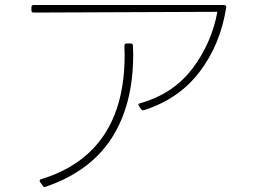

<svg xmlns="http://www.w3.org/2000/svg" viewBox="-20 -722 1040 764"><path d="M105 -681V-693Q105 -702 114 -702H871Q882 -702 880 -692Q857 -545 774.5 -436.5Q692 -328 554 -284Q552 -284 549 -283Q545 -283 542 -287L533 -300Q531 -302 531 -306Q531 -310 537 -311Q669 -348 745.5 -449Q822 -550 845 -675L114 -672Q105 -672 105 -681ZM138 -3Q138 -8 144 -9Q476 -111 476 -503L475 -540Q475 -549 484 -549H500Q509 -549 509 -540L510 -505Q510 -305 424 -172Q338 -39 162 21Q161 22 158 22Q153 22 150 17L140 3Q138 1 138 -3Z"/></svg>

Font: LINE Seed JP_TTF Thin
Style: Regular
Weight: 250
Designer: LY Corporation & Fontrix & Fontworks
Version: Version 1.008